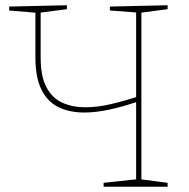

<svg xmlns="http://www.w3.org/2000/svg" viewBox="-20 -712 719 732"><path d="M506 -325Q448 -305 396.5 -294Q345 -283 301 -283Q244 -283 202 -304Q160 -325 137.5 -371.5Q115 -418 115 -492V-671L122 -663L15 -672V-687L235 -692V-677L128 -663L135 -671V-493Q135 -421 157 -379.5Q179 -338 217.5 -320.5Q256 -303 305 -303Q351 -303 402.5 -315Q454 -327 506 -344L499 -337V-671L506 -664L399 -672V-687L619 -692V-677L512 -663L519 -671V-21L512 -29L619 -15V0H375V-15L506 -29L499 -21V-332Z"/></svg>

Font: Bitter Thin
Style: Regular
Weight: 100
Designer: Sol Matas, and Bitter project Authors
Foundry: Sol Matas
Version: Version 2.002